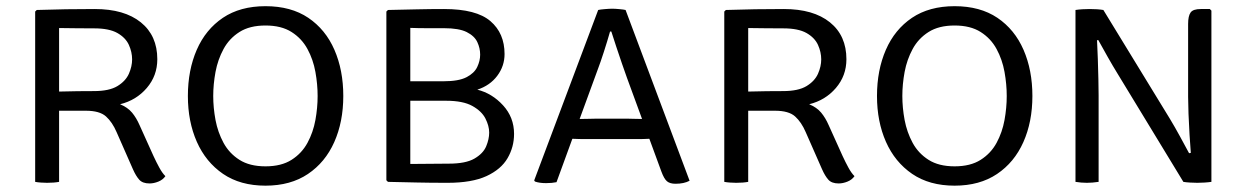

<svg xmlns="http://www.w3.org/2000/svg" viewBox="-20 -574 3934 606"><path d="M476.5 -387Q476.5 -335 443.2 -296.2Q410 -257.5 359 -245Q383 -235 396.8 -218.5Q410.5 -202 420.5 -179L464.5 -81.5Q473.5 -62 482.8 -45Q492 -28 502 -18Q494 -6.5 479.8 -0.8Q465.5 5 452 5Q430 5 419.5 -6.8Q409 -18.5 399.5 -40L348 -157Q334.5 -188.5 314.5 -206.5Q294.5 -224.5 251 -224.5H166.5V0Q150.5 3 128.5 3Q119 3 108.8 2.2Q98.5 1.5 91 0V-537.5L96 -542.5Q144.5 -544 188.8 -544.8Q233 -545.5 279 -545.5Q372.5 -545.5 424.5 -503.5Q476.5 -461.5 476.5 -387ZM166.5 -485.5V-285Q196.5 -286 225.5 -286.2Q254.5 -286.5 276.5 -286.5Q324.5 -286.5 350.5 -302.2Q376.5 -318 386.8 -341.2Q397 -364.5 397 -386.5Q397 -409.5 386.8 -432.2Q376.5 -455 350.5 -469.8Q324.5 -484.5 277 -484.5Q255 -484.5 223 -484.8Q191 -485 166.5 -485.5Z M573 -271Q573 -352.5 601 -416.8Q629 -481 683.5 -517.8Q738 -554.5 818 -554.5Q898.5 -554.5 953 -517.8Q1007.5 -481 1035.5 -416.8Q1063.5 -352.5 1063.5 -271Q1063.5 -189.5 1035 -125.5Q1006.5 -61.5 951.8 -24.8Q897 12 818 12Q738.5 12 684 -25.2Q629.5 -62.5 601.2 -126.5Q573 -190.5 573 -271ZM653 -271Q653 -234 660.2 -195.2Q667.5 -156.5 685.5 -123.2Q703.5 -90 735.8 -69.5Q768 -49 818 -49Q868 -49 900.2 -69.5Q932.5 -90 950.5 -123.2Q968.5 -156.5 975.5 -195.2Q982.5 -234 982.5 -271Q982.5 -308 975.5 -347Q968.5 -386 950.5 -419.2Q932.5 -452.5 900.2 -473Q868 -493.5 818 -493.5Q768 -493.5 735.8 -473Q703.5 -452.5 685.5 -419.2Q667.5 -386 660.2 -347Q653 -308 653 -271Z M1204.5 -542.5Q1251.5 -543.5 1295 -544.5Q1338.5 -545.5 1381.5 -545.5Q1483.5 -545.5 1528 -507.2Q1572.5 -469 1572.5 -403.5Q1572.5 -365.5 1549.5 -334.8Q1526.5 -304 1486.5 -291Q1533 -279.5 1567.8 -241.5Q1602.5 -203.5 1602.5 -151.5Q1602.5 -110 1582 -74.8Q1561.5 -39.5 1515.5 -18.2Q1469.5 3 1392.5 3Q1336.5 3 1294.8 2Q1253 1 1204.5 0L1199.5 -5V-537.5ZM1382 -485Q1361 -485 1329.8 -485Q1298.5 -485 1275 -486V-317.5H1380Q1427.5 -317.5 1452.2 -330.2Q1477 -343 1486.2 -362.5Q1495.5 -382 1495.5 -401.5Q1495.5 -422 1486.5 -441.2Q1477.5 -460.5 1453 -472.8Q1428.5 -485 1382 -485ZM1275 -56.5Q1305.5 -56.5 1336 -57Q1366.5 -57.5 1397 -57.5Q1450 -57.5 1477.5 -73.5Q1505 -89.5 1514.5 -112.2Q1524 -135 1524 -155.5Q1524 -176.5 1512.2 -199.8Q1500.5 -223 1471 -239.5Q1441.5 -256 1388 -256H1275Z M1851.5 -135Q1848.5 -135 1835.8 -135Q1823 -135 1808.8 -135.2Q1794.5 -135.5 1786.5 -136L1736.5 1Q1722.5 4 1703.5 4Q1682.5 4 1668.5 -1L1666 -4.5L1868 -542.5Q1874 -544 1888.5 -545.2Q1903 -546.5 1912.5 -546.5Q1921.5 -546.5 1935 -545.2Q1948.5 -544 1954.5 -542.5L2156.5 -3.5Q2139 6 2112 6Q2094.5 6 2085.2 -1.8Q2076 -9.5 2067.5 -32.5L2029.5 -136Q2023 -135.5 2009.8 -135.2Q1996.5 -135 1984.5 -135Q1972.5 -135 1969.5 -135ZM1867.5 -357 1809.5 -198.5Q1820.5 -198.5 1839.8 -199Q1859 -199.5 1863 -199.5H1959Q1963 -199.5 1979.8 -199Q1996.5 -198.5 2006.5 -198.5L1959 -328Q1952 -347 1943 -373.5Q1934 -400 1925 -426.8Q1916 -453.5 1909.5 -474.5H1905.5Q1897 -444.5 1886 -410.5Q1875 -376.5 1867.5 -357Z M2651.5 -387Q2651.5 -335 2618.2 -296.2Q2585 -257.5 2534 -245Q2558 -235 2571.8 -218.5Q2585.5 -202 2595.5 -179L2639.5 -81.5Q2648.5 -62 2657.8 -45Q2667 -28 2677 -18Q2669 -6.5 2654.8 -0.8Q2640.5 5 2627 5Q2605 5 2594.5 -6.8Q2584 -18.5 2574.5 -40L2523 -157Q2509.5 -188.5 2489.5 -206.5Q2469.5 -224.5 2426 -224.5H2341.5V0Q2325.5 3 2303.5 3Q2294 3 2283.8 2.2Q2273.5 1.5 2266 0V-537.5L2271 -542.5Q2319.5 -544 2363.8 -544.8Q2408 -545.5 2454 -545.5Q2547.5 -545.5 2599.5 -503.5Q2651.5 -461.5 2651.5 -387ZM2341.5 -485.5V-285Q2371.5 -286 2400.5 -286.2Q2429.5 -286.5 2451.5 -286.5Q2499.5 -286.5 2525.5 -302.2Q2551.5 -318 2561.8 -341.2Q2572 -364.5 2572 -386.5Q2572 -409.5 2561.8 -432.2Q2551.5 -455 2525.5 -469.8Q2499.5 -484.5 2452 -484.5Q2430 -484.5 2398 -484.8Q2366 -485 2341.5 -485.5Z M2748 -271Q2748 -352.5 2776 -416.8Q2804 -481 2858.5 -517.8Q2913 -554.5 2993 -554.5Q3073.5 -554.5 3128 -517.8Q3182.5 -481 3210.5 -416.8Q3238.5 -352.5 3238.5 -271Q3238.5 -189.5 3210 -125.5Q3181.5 -61.5 3126.8 -24.8Q3072 12 2993 12Q2913.5 12 2859 -25.2Q2804.5 -62.5 2776.2 -126.5Q2748 -190.5 2748 -271ZM2828 -271Q2828 -234 2835.2 -195.2Q2842.5 -156.5 2860.5 -123.2Q2878.5 -90 2910.8 -69.5Q2943 -49 2993 -49Q3043 -49 3075.2 -69.5Q3107.5 -90 3125.5 -123.2Q3143.5 -156.5 3150.5 -195.2Q3157.5 -234 3157.5 -271Q3157.5 -308 3150.5 -347Q3143.5 -386 3125.5 -419.2Q3107.5 -452.5 3075.2 -473Q3043 -493.5 2993 -493.5Q2943 -493.5 2910.8 -473Q2878.5 -452.5 2860.5 -419.2Q2842.5 -386 2835.2 -347Q2828 -308 2828 -271Z M3507 -342Q3491 -368 3475.8 -395Q3460.5 -422 3446.5 -447.5L3442.5 -447Q3444 -421.5 3445 -388.2Q3446 -355 3446.8 -323.8Q3447.5 -292.5 3447.5 -273V0Q3427.5 3 3410.5 3Q3393 3 3374.5 0V-542.5Q3384 -544 3396.5 -544.8Q3409 -545.5 3419 -545.5Q3430.5 -545.5 3442.2 -544.8Q3454 -544 3462.5 -542.5L3672.5 -199Q3688.5 -172.5 3704 -144Q3719.5 -115.5 3733 -90.5L3738.5 -91.5Q3736.5 -115 3734.5 -148.8Q3732.5 -182.5 3731.2 -215.2Q3730 -248 3730 -268V-498.5Q3730 -523.5 3737.8 -534.5Q3745.5 -545.5 3770 -545.5H3798.5L3803.5 -540.5V0Q3793.5 1.5 3781.5 2.2Q3769.5 3 3759 3Q3748 3 3735.8 2.2Q3723.5 1.5 3715 0Z"/></svg>

Font: Signika SC Light
Style: Regular
Weight: 300
Designer: Anna Giedryś
Foundry: Anna Giedryś
Version: Version 2.000; ttfautohint (v1.8.3) -l 8 -r 50 -G 200 -x 9 -